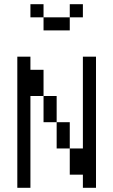

<svg xmlns="http://www.w3.org/2000/svg" viewBox="-20 -895 540 915"><path d="M375 -812.5V-875H312.5V-812.5H187.5V-750H312.5V-812.5ZM62.5 -625Q62.5 -625 62.5 0H125V-437.5H187.5Q187.5 -437.5 187.5 -312.5H250Q250 -312.5 250 -187.5H312.5Q312.5 -187.5 312.5 -62.5H375V0H437.5Q437.5 0 437.5 -625H375V-187.5H312.5Q312.5 -187.5 312.5 -312.5H250Q250 -312.5 250 -437.5H187.5Q187.5 -437.5 187.5 -562.5H125V-625ZM187.5 -812.5V-875H125V-812.5Z"/></svg>

Font: Unifont
Style: Regular
Weight: 500
Version: Version 15.1.04